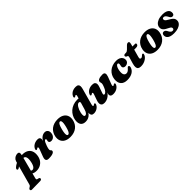

<svg xmlns="http://www.w3.org/2000/svg" viewBox="315 -2453 4431 4431"><g transform="rotate(-45 2531.0 -237.5)"><path d="M353 -478.5 199 108.5Q192.5 133.5 197 145.8Q201.5 158 219 162L245.5 168Q264.5 172 272.5 181.2Q280.5 190.5 280.5 203Q281 219 267.2 229.2Q253.5 239.5 231.5 240L-42 244.5Q-59 245 -69.5 236Q-80 227 -80 213Q-80 199.5 -72 189.2Q-64 179 -42 167Q-29 160 -21.8 154Q-14.5 148 -10 140.5Q-5.5 133 -2.5 121.5L161 -474.5Q167 -496 178.2 -513Q189.5 -530 204.8 -543Q220 -556 237.2 -564.8Q254.5 -573.5 272.5 -577.8Q290.5 -582 307 -582Q347 -582 357 -556.8Q367 -531.5 353 -478.5ZM94 -324Q80 -313 65.5 -312Q51 -311 42.5 -321Q34.5 -331 40 -348Q45.5 -365 63.5 -381Q97.5 -411.5 144.5 -434.8Q191.5 -458 250 -471.5Q308.5 -485 376 -485Q455 -485 510 -455.2Q565 -425.5 590.5 -367.2Q616 -309 605 -224Q595.5 -150.5 559.8 -96.8Q524 -43 468 -14Q412 15 341.5 15Q269 15 225.8 -14.5Q182.5 -44 174 -86.5L228.5 -113.5Q238.5 -92 253.2 -80Q268 -68 287 -67.5Q312 -67.5 333.8 -85.8Q355.5 -104 372.5 -144.8Q389.5 -185.5 400 -252Q408 -303.5 402.8 -338.5Q397.5 -373.5 381 -391.8Q364.5 -410 338.5 -412Q288.5 -416 224.8 -396.5Q161 -377 94 -324Z M676.5 -328.5Q667 -333.5 666.2 -347Q665.5 -360.5 676.5 -381.5Q692.5 -412.5 720.5 -435.8Q748.5 -459 785.5 -472Q822.5 -485 866 -485Q904 -485 922.8 -468.5Q941.5 -452 941.5 -421Q941.5 -402.5 934.5 -380Q927.5 -357.5 918 -333.2Q908.5 -309 900.5 -285Q892.5 -261 891 -239.5L881 -243Q899.5 -313.5 925.5 -360.5Q951.5 -407.5 981.2 -434.8Q1011 -462 1041 -473.5Q1071 -485 1097.5 -485Q1146.5 -485 1173 -454.2Q1199.5 -423.5 1197.5 -373.5Q1196 -329 1177.8 -297.2Q1159.5 -265.5 1131.5 -248.8Q1103.5 -232 1071.5 -232Q1035.5 -232 1020.2 -247.2Q1005 -262.5 1005 -281Q1005 -295.5 1009.5 -308.8Q1014 -322 1014 -335Q1014 -345 1008.8 -350.5Q1003.5 -356 995.5 -356Q984 -356 972 -344.8Q960 -333.5 945.8 -305Q931.5 -276.5 913 -224Q900.5 -188.5 895.8 -166.5Q891 -144.5 891 -126Q891 -107.5 899 -99.2Q907 -91 915 -82.8Q923 -74.5 923 -56Q923 -35.5 902.8 -19.2Q882.5 -3 841.8 6Q801 15 738.5 15Q698.5 15 679.8 -0.8Q661 -16.5 660.5 -45.2Q660 -74 675 -113L741.5 -289.5Q754.5 -323.5 750.5 -336.8Q746.5 -350 736.5 -350Q731 -350 725.5 -347.5Q720 -345 711.5 -338Q699.5 -328.5 691.8 -326.8Q684 -325 676.5 -328.5Z M1521 -486Q1608.5 -486 1667.5 -454.2Q1726.5 -422.5 1751.5 -364.8Q1776.5 -307 1761.5 -228.5Q1750.5 -171.5 1723.5 -126.2Q1696.5 -81 1655.8 -49.5Q1615 -18 1562.2 -1.5Q1509.5 15 1447 15Q1359.5 15 1300.5 -16.8Q1241.5 -48.5 1216.8 -106.5Q1192 -164.5 1206.5 -242.5Q1217.5 -299.5 1244.5 -344.8Q1271.5 -390 1312.2 -421.5Q1353 -453 1405.8 -469.5Q1458.5 -486 1521 -486ZM1438 -61Q1449 -58.5 1459.2 -62.5Q1469.5 -66.5 1479.5 -78Q1489.5 -89.5 1499.2 -108.5Q1509 -127.5 1518.5 -155.5Q1528 -183.5 1537.5 -220.5Q1552.5 -279.5 1556.8 -320.2Q1561 -361 1554.5 -383.5Q1548 -406 1530 -410Q1519 -412.5 1508.8 -408.5Q1498.5 -404.5 1488.5 -393Q1478.5 -381.5 1468.8 -362.5Q1459 -343.5 1449.5 -315.5Q1440 -287.5 1430.5 -250.5Q1415.5 -192 1411.2 -151Q1407 -110 1413.8 -87.5Q1420.5 -65 1438 -61Z M2427.5 -566.5 2321 -180Q2314.5 -156.5 2314.2 -143Q2314 -129.5 2318.2 -123.8Q2322.5 -118 2329 -118Q2334.5 -118 2340 -120.8Q2345.5 -123.5 2354 -130Q2366 -140 2373.8 -141.8Q2381.5 -143.5 2389 -139.5Q2398.5 -134.5 2399.2 -121Q2400 -107.5 2389 -86.5Q2373.5 -56 2346.5 -33.2Q2319.5 -10.5 2286 2.2Q2252.5 15 2216.5 15Q2171 15 2151.5 -7.8Q2132 -30.5 2132 -69.5Q2132 -86.5 2133.8 -104.8Q2135.5 -123 2138.5 -141.5Q2141.5 -160 2145.5 -176.5L2168.5 -164Q2146.5 -100.5 2112.5 -61Q2078.5 -21.5 2036.2 -3.2Q1994 15 1946.5 15Q1861 15 1823.5 -36.2Q1786 -87.5 1799 -181.5Q1807.5 -243 1837 -298Q1866.5 -353 1914 -395Q1961.5 -437 2024.8 -461Q2088 -485 2164.5 -485Q2214 -485 2246.5 -469.8Q2279 -454.5 2294.5 -429Q2310 -403.5 2309 -372L2175.5 -362Q2177 -387.5 2170 -400Q2163 -412.5 2142.5 -412.5Q2121 -412.5 2100.8 -395.5Q2080.5 -378.5 2062.8 -350Q2045 -321.5 2031.5 -286.8Q2018 -252 2010.2 -215.8Q2002.5 -179.5 2002.5 -147.5Q2002.5 -117 2012.2 -105.2Q2022 -93.5 2037.5 -93.5Q2049.5 -93.5 2061.2 -99.8Q2073 -106 2084.5 -119.8Q2096 -133.5 2106.5 -155.2Q2117 -177 2126 -208.5L2219.5 -524.5Q2229.5 -559 2227 -572Q2224.5 -585 2214.5 -585Q2209 -585 2203.5 -582.5Q2198 -580 2189.5 -573Q2177.5 -563.5 2169.8 -561.8Q2162 -560 2154.5 -563.5Q2145 -568.5 2144.2 -582Q2143.5 -595.5 2154.5 -616.5Q2170.5 -647.5 2197.8 -670.8Q2225 -694 2261.8 -707Q2298.5 -720 2343 -720Q2393.5 -720 2415.8 -701.2Q2438 -682.5 2439.2 -648Q2440.5 -613.5 2427.5 -566.5Z M3039 -141.5Q3048.5 -136.5 3049.2 -123Q3050 -109.5 3039 -88.5Q3015 -42 2964.2 -13.5Q2913.5 15 2845 15Q2803 15 2780.8 -1.5Q2758.5 -18 2758.5 -49Q2758.5 -67.5 2767.2 -90Q2776 -112.5 2787.5 -136.8Q2799 -161 2808.8 -185Q2818.5 -209 2820 -230.5L2837 -226Q2811 -157.5 2777 -111Q2743 -64.5 2705.5 -36.8Q2668 -9 2630 3Q2592 15 2557.5 15Q2509.5 15 2485.2 -6.2Q2461 -27.5 2458.8 -64.8Q2456.5 -102 2473.5 -150L2522.5 -289.5Q2534.5 -323.5 2531 -336.8Q2527.5 -350 2517.5 -350Q2512 -350 2506.5 -347.5Q2501 -345 2492.5 -338Q2480.5 -328.5 2472.8 -326.8Q2465 -325 2457.5 -328.5Q2448 -333.5 2447.2 -347Q2446.5 -360.5 2457.5 -381.5Q2481.5 -428 2531.2 -456.5Q2581 -485 2648.5 -485Q2699 -485 2722.8 -465.8Q2746.5 -446.5 2748 -412Q2749.5 -377.5 2733 -331.5L2684 -192.5Q2671.5 -159.5 2674.2 -142.8Q2677 -126 2697 -126Q2710 -126 2724.2 -134.8Q2738.5 -143.5 2752.5 -159.2Q2766.5 -175 2779.2 -197Q2792 -219 2802.5 -246Q2812 -270 2818.5 -289Q2825 -308 2828.5 -322.5Q2832 -337 2832 -347.5Q2832 -364 2826.2 -378Q2820.5 -392 2820.5 -410Q2820.5 -444 2863.5 -464.5Q2906.5 -485 2984 -485Q3039 -485 3050.8 -450.5Q3062.5 -416 3040.5 -357L2974 -180.5Q2961.5 -147 2965.2 -133.5Q2969 -120 2979 -120Q2984.5 -120 2990 -122.8Q2995.5 -125.5 3004 -132Q3016 -142 3023.8 -143.8Q3031.5 -145.5 3039 -141.5Z M3407 -412Q3391 -412 3374.8 -395.2Q3358.5 -378.5 3345 -346Q3331.5 -313.5 3324.5 -265Q3313 -183.5 3334 -146Q3355 -108.5 3400 -108.5Q3417 -108.5 3431.8 -114.2Q3446.5 -120 3460.2 -130.8Q3474 -141.5 3487.5 -156Q3506 -176.5 3516.5 -187Q3527 -197.5 3542 -197Q3557 -196.5 3564.5 -181Q3572 -165.5 3563.5 -136Q3553.5 -103 3532 -75.2Q3510.5 -47.5 3478 -27.2Q3445.5 -7 3402.2 4Q3359 15 3305 15Q3198 15 3145 -45.2Q3092 -105.5 3105.5 -217Q3112.5 -273 3138 -321.8Q3163.5 -370.5 3206 -407.2Q3248.5 -444 3305.8 -464.5Q3363 -485 3433 -485Q3494.5 -485 3534 -464.2Q3573.5 -443.5 3592 -411Q3610.5 -378.5 3608 -342Q3605.5 -294.5 3572.2 -268.5Q3539 -242.5 3500.5 -242.5Q3462.5 -242.5 3443 -259.2Q3423.5 -276 3424 -302Q3424.5 -322 3430 -337.8Q3435.5 -353.5 3436 -374Q3436.5 -390.5 3429 -401.2Q3421.5 -412 3407 -412Z M3694 -375 3674 -383.5Q3661.5 -389 3655.8 -398.2Q3650 -407.5 3650 -419Q3650 -435.5 3663.8 -445Q3677.5 -454.5 3700.5 -454.5H3721.5Q3742 -454.5 3758.8 -463.5Q3775.5 -472.5 3792.5 -489.5L3869.5 -566.5Q3882 -579 3894.2 -584Q3906.5 -589 3921 -589Q3939 -589 3947.5 -580Q3956 -571 3956 -556.5Q3956 -548 3953.8 -532.8Q3951.5 -517.5 3946 -498L3858.5 -182.5Q3849 -147.5 3855.8 -133Q3862.5 -118.5 3886 -118.5Q3900.5 -118.5 3914 -125.8Q3927.5 -133 3943 -149.5Q3953 -160 3960 -164Q3967 -168 3975 -168Q3985 -168 3991.2 -160.8Q3997.5 -153.5 3995.5 -140.5Q3992 -114.5 3972.5 -87.2Q3953 -60 3920.5 -36.8Q3888 -13.5 3845 0.8Q3802 15 3751 15Q3702 15 3675.8 -4.8Q3649.5 -24.5 3646 -65.2Q3642.5 -106 3661 -169.5L3702 -309Q3712 -342 3709.8 -355.8Q3707.5 -369.5 3694 -375ZM3876 -371.5 3901 -451H4017.5Q4045 -451 4045 -424.5Q4045 -400 4025.8 -385.8Q4006.5 -371.5 3974 -371.5Z M4364.5 -486Q4452 -486 4511 -454.2Q4570 -422.5 4595 -364.8Q4620 -307 4605 -228.5Q4594 -171.5 4567 -126.2Q4540 -81 4499.2 -49.5Q4458.5 -18 4405.8 -1.5Q4353 15 4290.5 15Q4203 15 4144 -16.8Q4085 -48.5 4060.2 -106.5Q4035.5 -164.5 4050 -242.5Q4061 -299.5 4088 -344.8Q4115 -390 4155.8 -421.5Q4196.5 -453 4249.2 -469.5Q4302 -486 4364.5 -486ZM4281.5 -61Q4292.5 -58.5 4302.8 -62.5Q4313 -66.5 4323 -78Q4333 -89.5 4342.8 -108.5Q4352.5 -127.5 4362 -155.5Q4371.5 -183.5 4381 -220.5Q4396 -279.5 4400.2 -320.2Q4404.5 -361 4398 -383.5Q4391.5 -406 4373.5 -410Q4362.5 -412.5 4352.2 -408.5Q4342 -404.5 4332 -393Q4322 -381.5 4312.2 -362.5Q4302.5 -343.5 4293 -315.5Q4283.5 -287.5 4274 -250.5Q4259 -192 4254.8 -151Q4250.5 -110 4257.2 -87.5Q4264 -65 4281.5 -61Z M4846 -50Q4867 -50 4878.8 -61.5Q4890.5 -73 4890.5 -91.5Q4890.5 -106 4883.8 -117.8Q4877 -129.5 4858 -142.2Q4839 -155 4801.5 -173Q4758.5 -194 4732.2 -214.5Q4706 -235 4694 -259.8Q4682 -284.5 4682 -316.5Q4682 -362 4712.2 -400.2Q4742.5 -438.5 4800.5 -461.8Q4858.5 -485 4943 -485Q5009 -485 5051.5 -469.2Q5094 -453.5 5115 -425.8Q5136 -398 5136 -362Q5136.5 -325 5121.8 -305.5Q5107 -286 5080.5 -286Q5056 -286 5038 -301.5Q5020 -317 5001 -357.5Q4983.5 -390 4963.8 -406.2Q4944 -422.5 4918.5 -422.5Q4900 -422.5 4889.2 -413Q4878.5 -403.5 4878.5 -384.5Q4878.5 -371.5 4885.5 -358.5Q4892.5 -345.5 4912 -330Q4931.5 -314.5 4968.5 -294Q5016.5 -268 5042.8 -245.8Q5069 -223.5 5079 -199.8Q5089 -176 5089 -145Q5089 -98 5057 -62Q5025 -26 4967.5 -5.5Q4910 15 4832.5 15Q4757.5 15 4711.5 -2.2Q4665.5 -19.5 4644.8 -48.8Q4624 -78 4624 -113.5Q4625 -146.5 4639.8 -165.8Q4654.5 -185 4680.5 -185Q4711 -185 4730.5 -166.2Q4750 -147.5 4767.5 -110.5Q4786 -76 4804.5 -63Q4823 -50 4846 -50Z"/></g></svg>

Font: Fraunces
Style: Italic
Weight: 900
Italic angle: -16°
Version: Version 1.000;[0bf87f6ff]